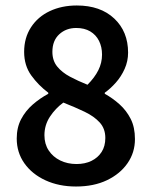

<svg xmlns="http://www.w3.org/2000/svg" viewBox="-20 -668 553 700"><path d="M257 12Q195 12 146 -10.5Q97 -33 69 -72.5Q41 -112 41 -163Q41 -203 57 -233.5Q73 -264 99.5 -287Q126 -310 156 -326V-330Q120 -357 94 -393Q68 -429 68 -479Q68 -530 93 -568.5Q118 -607 161.5 -627.5Q205 -648 260 -648Q346 -648 396.5 -600.5Q447 -553 447 -476Q447 -445 434.5 -417Q422 -389 402.5 -367Q383 -345 362 -330V-326Q391 -310 416 -287.5Q441 -265 456.5 -234.5Q472 -204 472 -161Q472 -112 445 -73Q418 -34 370 -11Q322 12 257 12ZM299 -359Q325 -385 338.5 -412Q352 -439 352 -469Q352 -497 341 -519Q330 -541 309 -553.5Q288 -566 258 -566Q221 -566 196 -543Q171 -520 171 -479Q171 -447 188.5 -425.5Q206 -404 235 -388.5Q264 -373 299 -359ZM259 -70Q290 -70 313.5 -81.5Q337 -93 350.5 -114Q364 -135 364 -165Q364 -199 343.5 -221.5Q323 -244 288.5 -260.5Q254 -277 211 -294Q182 -273 162 -242.5Q142 -212 142 -175Q142 -143 157.5 -119.5Q173 -96 199.5 -83Q226 -70 259 -70Z"/></svg>

Font: Source Sans 3 ExtraLight SemiBold
Style: Regular
Weight: 600
Version: Version 3.052;hotconv 1.1.0;makeotfexe 2.6.0